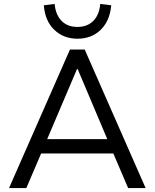

<svg xmlns="http://www.w3.org/2000/svg" viewBox="-20 -957 787 977"><path d="M26 0 336 -705H411L721 0H632L546 -201L588 -176H158L200 -201L114 0ZM372 -606 212 -230 188 -249H558L534 -230L375 -606ZM374 -760Q303 -760 256 -805.5Q209 -851 203 -930L258 -937Q263 -882 293 -851Q323 -820 374 -820Q425 -820 455.5 -851.5Q486 -883 490 -937L546 -930Q539 -851 492.5 -805.5Q446 -760 374 -760Z"/></svg>

Font: Nunito Sans 10pt
Style: Regular
Weight: 400
Designer: Vernon Adams
Foundry: Vernon Adams
Version: Version 3.101;gftools[0.9.27]